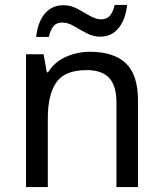

<svg xmlns="http://www.w3.org/2000/svg" viewBox="-20 -755 658 775"><path d="M343 -546Q439 -546 488 -499.5Q537 -453 537 -349V0H450V-343Q450 -408 421 -440Q392 -472 330 -472Q241 -472 207 -422Q173 -372 173 -278V0H85V-536H156L169 -463H174Q200 -505 246 -525.5Q292 -546 343 -546ZM126 -606Q132 -665 160.5 -699.5Q189 -734 236 -734Q266 -734 292.5 -719.5Q319 -705 343 -691Q367 -677 388 -677Q411 -677 423.5 -691.5Q436 -706 443 -735H493Q487 -677 459 -642Q431 -607 384 -607Q356 -607 329.5 -621Q303 -635 278.5 -649.5Q254 -664 232 -664Q208 -664 196 -649.5Q184 -635 177 -606Z"/></svg>

Font: Noto Sans Adlam
Style: Regular
Weight: 400
Designer: Mark Jamra, Neil Patel
Foundry: JamraPatel LLC
Version: Version 3.001